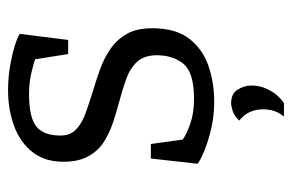

<svg xmlns="http://www.w3.org/2000/svg" viewBox="-144 -399 724 476"><g transform="rotate(-90 218.0 -161.0)"><path d="M204 8Q168 8 136.5 0.5Q105 -7 82 -16.5Q59 -26 50 -33L63 -149H99L110 -70Q124 -60 150 -51Q176 -42 211 -42Q276 -42 297.5 -68Q319 -94 319 -134Q319 -166 302.5 -183.5Q286 -201 259 -210.5Q232 -220 202 -228Q175 -235 149 -244Q123 -253 102 -267Q81 -281 68 -305Q55 -329 55 -366Q55 -412 79 -442.5Q103 -473 143.5 -488Q184 -503 232 -503Q264 -503 292.5 -498Q321 -493 342 -486.5Q363 -480 372 -474L357 -354H322L309 -436Q305 -438 278.5 -444.5Q252 -451 223 -451Q165 -451 142.5 -433Q120 -415 120 -373Q120 -349 135 -334.5Q150 -320 175 -311Q200 -302 229 -293Q256 -285 284 -275Q312 -265 335 -249Q358 -233 372 -208.5Q386 -184 386 -146Q386 -88 360.5 -54.5Q335 -21 293.5 -6.5Q252 8 204 8ZM167 181Q185 160 185 129Q185 112 178.5 97Q172 82 157 70Q168 58 180.5 54Q193 50 200 50Q224 50 234 66.5Q244 83 244 100Q244 119 237 135.5Q230 152 220 163.5Q210 175 200 181Z"/></g></svg>

Font: Faustina Light Light
Style: Regular
Weight: 300
Version: Version 1.200